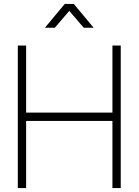

<svg xmlns="http://www.w3.org/2000/svg" viewBox="-20 -950 700 970"><path d="M257 -810 330 -895 403 -810H453L353 -930H307L207 -810ZM112 0V-339H548V0H590V-720H548V-381H112V-720H70V0Z"/></svg>

Font: Vela Sans ExtLt
Style: Regular
Weight: 200
Designer: Principal design: Mikhail Sharanda - project Manrope.
Design modification: Ravid Balaliev
Foundry: Mikhail Sharanda
Version: Version 1.001